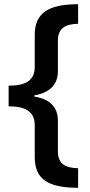

<svg xmlns="http://www.w3.org/2000/svg" viewBox="-20 -734 428 912"><path d="M351 158V65C291 64 255 45 255 -15V-161C255 -225 217 -264 143 -275V-281C216 -293 255 -332 255 -396V-541C255 -601 292 -620 351 -621V-714C205 -714 145 -669 145 -568V-416C145 -351 101 -327 21 -327V-229C101 -229 145 -204 145 -139V12C145 113 202 158 351 158Z"/></svg>

Font: Noto Sans Kayah Li SemiBold
Style: Regular
Weight: 600
Designer: Monotype Design Team, Sérgio Martins
Foundry: Monotype Imaging Inc.
Version: Version 2.002